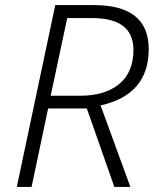

<svg xmlns="http://www.w3.org/2000/svg" viewBox="-20 -734 608 754"><path d="M46 0H104L169 -308H321L429 0H492L375 -320Q564 -362 564 -541Q564 -714 349 -714H197ZM179 -358 244 -663H342Q504 -663 504 -538Q504 -450 448 -404Q392 -358 294 -358Z"/></svg>

Font: Noto Sans UI Light
Style: Italic
Weight: 300
Italic angle: -12°
Designer: Monotype Design Team
Foundry: Monotype Imaging Inc.
Version: Version 1.901